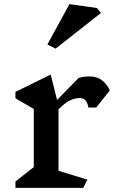

<svg xmlns="http://www.w3.org/2000/svg" viewBox="-20 -912 559 932"><path d="M513 -473 447 -390H409Q405 -415 394.5 -425.5Q384 -436 366 -436Q344 -436 319.5 -424.5Q295 -413 264 -381V-83L404 -40L384 0H55V-31L144 -101V-383L55 -435V-466L226 -550L257 -427L361 -533Q382 -541 416 -541Q449 -541 474 -523Q499 -505 513 -473ZM470 -849 250 -676 210 -696 317 -892 451 -873Z"/></svg>

Font: Inknut
Style: Antiqua
Weight: 400
Designer: Claus Eggers Srensen
Foundry: Claus Eggers Srensen
Version: Version 1.000; ttfautohint (v1.2) -l 7 -r 28 -G 50 -x 13 -D 